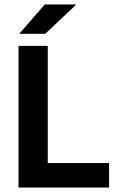

<svg xmlns="http://www.w3.org/2000/svg" viewBox="-20 -846 539 866"><path d="M195.5 0H63.5V-639H195.5ZM137.5 -110.5H472V0H137.5ZM182 -826H323V-824.5L184 -693.5H68V-695Z"/></svg>

Font: Anek Latin Medium SemiBold
Style: Regular
Weight: 600
Version: Version 1.003